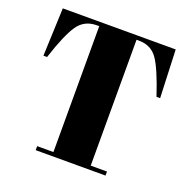

<svg xmlns="http://www.w3.org/2000/svg" viewBox="-125 -821 932 943"><g transform="rotate(20 341.5 -350.0)"><path d="M636 -700 646 -449H627Q583 -582 549 -630.5Q515 -679 451 -679H439V-21H524V0H159V-21H244V-679H231Q167 -679 132 -628.5Q97 -578 55 -449H36L46 -700Z"/></g></svg>

Font: Abril Fatface
Style: Regular
Weight: 400
Designer: Veronika Burian, Jos Scaglione
Foundry: TypeTogether
Version: Version 1.001